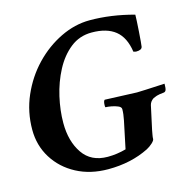

<svg xmlns="http://www.w3.org/2000/svg" viewBox="-99 -747 838 851"><g transform="rotate(-15 320.0 -321.5)"><path d="M295.9 7.8Q213.9 7.8 150.4 -25.9Q86.9 -59.6 50.8 -117.7Q14.6 -175.8 14.6 -248Q14.6 -330.1 46.4 -402.8Q78.1 -475.6 131.3 -531.2Q184.6 -586.9 251 -619.1Q317.4 -651.4 385.7 -651.4Q483.4 -651.4 587.9 -623Q587.9 -615.2 586.9 -593.8Q585.9 -572.3 584 -546.9Q582 -521.5 580.6 -502Q579.1 -482.4 578.1 -478.5Q575.2 -463.9 549.8 -463.9Q545.9 -463.9 537.1 -466.8Q527.3 -534.2 488.3 -565.4Q449.2 -596.7 379.9 -596.7Q324.2 -596.7 282.2 -563.5Q240.2 -530.3 211.9 -476.6Q183.6 -422.9 169.4 -360.8Q155.3 -298.8 155.3 -241.2Q155.3 -157.2 193.4 -101.6Q231.4 -45.9 307.6 -45.9Q349.6 -45.9 391.6 -57.6L418 -183.6Q423.8 -211.9 423.8 -233.4Q423.8 -243.2 410.2 -249Q396.5 -254.9 380.4 -257.8Q364.3 -260.7 354.5 -260.7Q352.5 -260.7 352.5 -267.6Q352.5 -290 359.4 -293.9L505.9 -288.1Q522.5 -288.1 633.8 -293.9Q633.8 -273.4 630.9 -265.6Q627.9 -257.8 620.6 -256.8Q613.3 -255.9 601.1 -254.4Q588.9 -252.9 571.3 -245.1Q554.7 -234.4 550.8 -217.8L527.3 -109.4Q525.4 -97.7 523.4 -87.9Q521.5 -78.1 521.5 -70.3Q521.5 -63.5 509.3 -52.2Q497.1 -41 482.4 -33.2Q400.4 7.8 295.9 7.8Z"/></g></svg>

Font: Crimson Text
Style: Bold Italic
Weight: 700
Italic angle: -11°
Designer: Sebastian Kosch
Foundry: Sebastian Kosch
Version: Version 1.100; ttfautohint (v1.8.4)